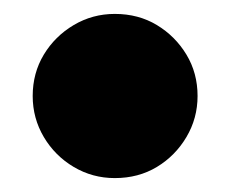

<svg xmlns="http://www.w3.org/2000/svg" viewBox="-20 -242 331 276"><path d="M145 14Q113 14 86 -2Q59 -18 43 -45Q27 -72 27 -104Q27 -137 43 -163.5Q59 -190 86 -206Q113 -222 145 -222Q179 -222 205.5 -206Q232 -190 248 -163.5Q264 -137 264 -104Q264 -72 248 -45Q232 -18 205.5 -2Q179 14 145 14Z"/></svg>

Font: Gabarito Black
Style: Regular
Weight: 900
Designer: Leandro Assis / Alvaro Franca / Felipe Casaprima
Foundry: Naipe Foundry
Version: Version 1.000